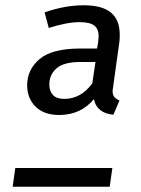

<svg xmlns="http://www.w3.org/2000/svg" viewBox="-20 -708 536 728"><path d="M83 -385Q83 -444 130 -484Q177 -524 285 -524H348L352 -547Q354 -565 354 -570Q354 -599 337 -611.5Q320 -624 282 -624Q234 -624 165 -602L149 -661Q226 -688 297 -688Q367 -688 400.5 -660.5Q434 -633 434 -576Q434 -560 433 -552L409 -379Q407 -367 407 -362Q407 -349 413 -341Q419 -333 433 -327L410 -273Q347 -279 336 -332Q286 -272 204 -272Q147 -272 115 -303.5Q83 -335 83 -385ZM330 -392 342 -473H285Q222 -473 194.5 -449Q167 -425 167 -388Q167 -362 181 -347.5Q195 -333 223 -333Q287 -333 330 -392ZM38 -71H406L396 0H28Z"/></svg>

Font: FiraGO Book
Style: Italic
Weight: 350
Italic angle: -8°
Designer: bBox Type GmbH
Foundry: bBox Type GmbH
Version: Version 1.001